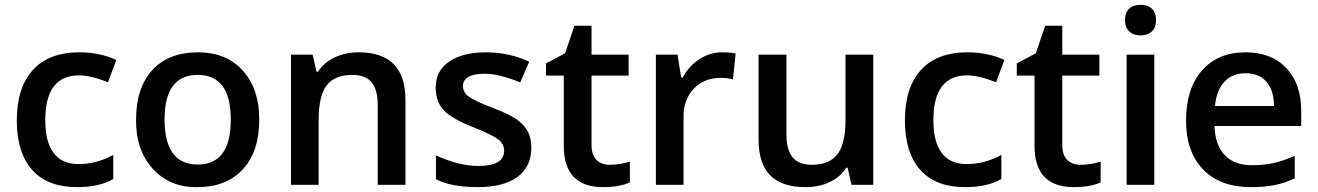

<svg xmlns="http://www.w3.org/2000/svg" viewBox="-20 -767 5470 797"><path d="M299.8 9.8Q177.7 9.8 113.8 -61.5Q49.8 -132.8 49.8 -267.1Q49.8 -403.8 116.7 -476.8Q183.6 -549.8 309.1 -549.8Q394 -549.8 462.9 -518.1L428.2 -425.8Q356.4 -454.1 308.1 -454.1Q168 -454.1 168 -268.1Q168 -177.7 202.6 -131.8Q237.3 -85.9 305.2 -85.9Q381.8 -85.9 450.2 -124V-23.9Q392.6 9.8 299.8 9.8Z M1056.2 -271Q1056.2 -138.2 988.3 -64.5Q919.9 9.8 799.3 9.8Q685.5 11.7 614.3 -66.4Q543 -144.5 544.9 -271Q544.9 -402.3 612.3 -476.1Q679.7 -549.8 802.2 -549.8Q919.4 -549.8 987.8 -474.1Q1056.2 -398.4 1056.2 -271ZM663.1 -271Q663.1 -84 801.3 -84Q938 -84 938 -271Q938 -456.1 800.3 -456.1Q663.1 -456.1 663.1 -271Z M1663.1 -352.1V0H1547.9V-332Q1547.9 -395 1522.5 -425.5Q1497.1 -456.1 1442.9 -456.1Q1370.1 -456.1 1336.4 -413.1Q1302.7 -370.1 1302.7 -269V0H1188V-540H1277.8L1293.9 -469.2H1299.8Q1324.2 -507.3 1368.9 -528.6Q1413.6 -549.8 1468.8 -549.8Q1663.1 -549.8 1663.1 -352.1Z M2185.5 -153.8Q2185.5 -74.7 2127.9 -32.5Q2070.3 9.8 1962.9 9.8Q1854.5 9.8 1789.6 -22.9V-122.1Q1884.8 -78.1 1966.8 -78.1Q2072.8 -78.1 2072.8 -142.1Q2071.8 -171.4 2047.4 -189.2Q2022.9 -207 1947.8 -237.8Q1854.5 -273.9 1821.3 -310.1Q1788.6 -345.7 1788.6 -403.8Q1788.6 -473.1 1844.2 -511.2Q1900.4 -549.8 1996.6 -549.8Q2092.3 -549.8 2176.8 -511.2L2139.6 -424.8Q2051.8 -460.9 1992.7 -460.9Q1901.9 -460.9 1901.9 -409.2Q1901.9 -383.8 1925.3 -366.2Q1950.2 -348.1 2028.8 -317.9Q2095.2 -292.5 2126 -270.5Q2156.7 -248.5 2171.1 -220.7Q2185.5 -192.9 2185.5 -153.8Z M2510.7 -83Q2552.7 -83 2594.7 -96.2V-9.8Q2550.8 9.8 2483.4 9.8Q2320.3 9.8 2320.3 -162.1V-453.1H2246.6V-503.9L2325.7 -545.9L2364.7 -660.2H2435.5V-540H2589.4V-453.1H2435.5V-164.1Q2435.5 -124 2455.8 -103.5Q2476.1 -83 2510.7 -83Z M2976.6 -549.8Q3012.2 -549.8 3033.7 -544.9L3022.5 -438Q2998 -443.8 2971.7 -443.8Q2903.3 -443.8 2859.9 -398.9Q2817.4 -354.5 2817.4 -282.2V0H2702.6V-540H2792.5L2807.6 -444.8H2813.5Q2840.3 -493.7 2883.8 -521.7Q2927.2 -549.8 2976.6 -549.8Z M3605 0H3514.6L3498.5 -70.8H3492.7Q3468.8 -32.7 3424.6 -11.5Q3380.4 9.8 3323.7 9.8Q3225.6 9.8 3177.2 -39.1Q3128.9 -87.9 3128.9 -187V-540H3244.6V-207Q3244.6 -144.5 3270.3 -113.8Q3295.9 -83 3349.6 -83Q3421.9 -83 3455.6 -126Q3489.7 -168.9 3489.7 -271V-540H3605Z M3986.3 9.8Q3864.3 9.8 3800.3 -61.5Q3736.3 -132.8 3736.3 -267.1Q3736.3 -403.8 3803.2 -476.8Q3870.1 -549.8 3995.6 -549.8Q4080.6 -549.8 4149.4 -518.1L4114.7 -425.8Q4043 -454.1 3994.6 -454.1Q3854.5 -454.1 3854.5 -268.1Q3854.5 -177.7 3889.2 -131.8Q3923.8 -85.9 3991.7 -85.9Q4068.4 -85.9 4136.7 -124V-23.9Q4079.1 9.8 3986.3 9.8Z M4464.8 -83Q4506.8 -83 4548.8 -96.2V-9.8Q4504.9 9.8 4437.5 9.8Q4274.4 9.8 4274.4 -162.1V-453.1H4200.7V-503.9L4279.8 -545.9L4318.8 -660.2H4389.6V-540H4543.5V-453.1H4389.6V-164.1Q4389.6 -124 4409.9 -103.5Q4430.2 -83 4464.8 -83Z M4771.5 -540V0H4656.7V-540ZM4649.9 -683.1Q4649.9 -713.9 4666.7 -730.5Q4683.6 -747.1 4714.8 -747.1Q4745.1 -747.1 4762 -730.5Q4778.8 -713.9 4778.8 -683.1Q4778.8 -653.8 4762 -637Q4745.1 -620.1 4714.8 -620.1Q4684.1 -620.1 4667 -637Q4649.9 -653.8 4649.9 -683.1Z M5171.4 9.8Q5045.4 9.8 4974.1 -63.5Q4903.3 -137.2 4903.3 -266.1Q4903.3 -398.4 4969.2 -474.1Q5035.2 -549.8 5150.4 -549.8Q5257.3 -549.8 5319.3 -484.9Q5381.3 -419.9 5381.3 -306.2V-244.1H5021.5Q5023.9 -165 5064 -123Q5104 -81.1 5176.8 -81.1Q5224.6 -81.1 5265.6 -89.8Q5308.6 -99.6 5354.5 -120.1V-26.9Q5313 -6.8 5270.3 1.5Q5227.5 9.8 5171.4 9.8ZM5150.4 -462.9Q5095.7 -462.9 5062.7 -428Q5029.8 -393.1 5023.4 -327.1H5268.6Q5267.6 -393.6 5236.6 -428.2Q5205.6 -462.9 5150.4 -462.9Z"/></svg>

Font: Open Sans
Style: SemiBold
Weight: 600
Foundry: Ascender Corporation
Version: Version 1.10